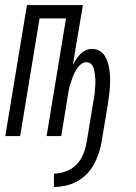

<svg xmlns="http://www.w3.org/2000/svg" viewBox="-20 -540 540 762"><path d="M194 202V149Q218 149 242 140Q266 131 283.5 113Q301 95 310.5 71.5Q320 48 324 24L350 -134Q352 -145 354 -156.5Q356 -168 356.5 -179Q357 -190 358 -201.5Q359 -213 358.5 -224Q358 -235 356.5 -246Q355 -257 352.5 -267Q350 -277 342.5 -285Q335 -293 323 -293Q310 -293 299 -283Q288 -273 281 -261Q274 -249 269.5 -236.5Q265 -224 260.5 -211Q256 -198 253.5 -185Q251 -172 249 -159L223 0H165L242 -467H137L60 0H1L87 -520H309L269 -282Q275 -294 282.5 -305Q290 -316 299 -325.5Q308 -335 320.5 -340.5Q333 -346 345 -346Q362 -346 375.5 -338Q389 -330 397 -316.5Q405 -303 409 -288Q413 -273 415 -257Q417 -241 417 -224.5Q417 -208 416 -191.5Q415 -175 412.5 -158.5Q410 -142 408 -126L383 24Q379 47 371.5 69.5Q364 92 352.5 113Q341 134 323.5 151.5Q306 169 284.5 180.5Q263 192 239.5 197Q216 202 194 202Z"/></svg>

Font: Iosevka Light Oblique
Style: Regular
Weight: 300
Italic angle: -9°
Monospace: yes
Designer: Belleve Invis
Foundry: Belleve Invis
Version: Version 32.5.0; ttfautohint (v1.8.4)